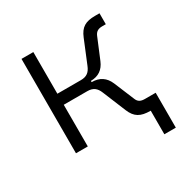

<svg xmlns="http://www.w3.org/2000/svg" viewBox="-151 -650 888 912"><g transform="rotate(-30 293.0 -194.0)"><path d="M85 0H149.9V-228.5H278.8C311 -228.5 328.1 -214.8 339.8 -185.5L391.6 -59.6C410.6 -13.2 439 2.4 492.2 2.4H493.7V131.8H556.6V-59.6H498C475.6 -59.6 462.4 -65.9 454.6 -84L407.7 -196.8C391.1 -235.8 361.8 -255.4 318.8 -255.4H318.4V-262.2C360.4 -262.7 388.2 -282.2 404.3 -320.8L451.2 -433.6C459.5 -452.6 472.7 -460 494.6 -460H514.2V-520H490.7C437 -520 410.6 -504.4 391.6 -458L339.8 -332C328.1 -302.7 311 -289.1 278.8 -289.1H149.9V-517.6H85Z"/></g></svg>

Font: Cascadia Code PL Light
Style: Regular
Weight: 300
Monospace: yes
Designer: Aaron Bell
Foundry: Saja Typeworks
Version: Version 2404.023